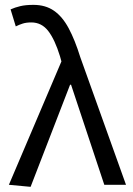

<svg xmlns="http://www.w3.org/2000/svg" viewBox="-20 -744 534 773"><path d="M103.2 8.2 15.8 0 227.3 -496.7 221.5 -517.6Q201 -584.4 174.3 -619.1Q147.6 -653.7 106.1 -653.7Q85.9 -653.7 71.5 -649.1Q57 -644.5 43.5 -637.7L22.6 -706.2Q40.1 -714.1 61.5 -719.2Q82.8 -724.4 114.7 -724.4Q163.1 -724.4 197.1 -700.9Q231.2 -677.4 256.4 -630.4Q281.6 -583.5 303.2 -513.9L487.3 0H399.9L266.1 -402.8H262.1Z"/></svg>

Font: Source Sans 3
Style: Regular
Weight: 200
Designer: Paul D. Hunt
Foundry: Adobe
Version: Version 3.046;hotconv 1.0.118;makeotfexe 2.5.65603